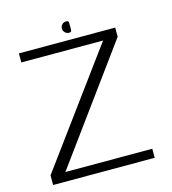

<svg xmlns="http://www.w3.org/2000/svg" viewBox="-113 -861 854 953"><g transform="rotate(-15 314.0 -384.0)"><path d="M42 0H564V-46.5H117.5L542 -628V-675H47V-628.5H467L42 -49.5ZM314.5 -709.5Q326.5 -709.5 327 -718.2Q327.5 -727 327.5 -739Q327.5 -751 327 -759.5Q326.5 -768 314.5 -768Q302 -768 293.5 -759.5Q285 -751 285 -739Q285 -726.5 293.8 -718Q302.5 -709.5 314.5 -709.5Z"/></g></svg>

Font: Anybody SemiExpanded Light
Style: Regular
Weight: 300
Width: 6
Version: Version 1.113;gftools[0.9.25]